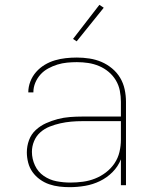

<svg xmlns="http://www.w3.org/2000/svg" viewBox="-20 -766 640 794"><path d="M268 8Q247 8 225.5 5.5Q204 3 183.5 -4Q163 -11 145 -24Q127 -37 114.5 -54.5Q102 -72 96.5 -93.5Q91 -115 91 -136Q91 -162 100 -186.5Q109 -211 128 -228.5Q147 -246 170.5 -256.5Q194 -267 218.5 -273.5Q243 -280 269 -282Q295 -284 320 -284H480V-345Q480 -368 475.5 -391Q471 -414 459 -434Q447 -454 429 -469Q411 -484 389.5 -493Q368 -502 345 -505.5Q322 -509 298 -509Q278 -509 257.5 -507Q237 -505 217.5 -499Q198 -493 179.5 -483Q161 -473 147.5 -458Q134 -443 126 -424Q118 -405 118 -384H97Q97 -407 105.5 -429Q114 -451 129.5 -468.5Q145 -486 165 -498Q185 -510 207 -516.5Q229 -523 252 -525.5Q275 -528 298 -528Q324 -528 350 -524Q376 -520 399.5 -510Q423 -500 443.5 -483Q464 -466 477 -444Q490 -422 495.5 -396.5Q501 -371 501 -345V0H480V-107Q468 -77 445 -54Q422 -31 393 -17Q364 -3 332 2.5Q300 8 268 8ZM271 -11Q297 -11 323 -14.5Q349 -18 373 -27.5Q397 -37 418 -53Q439 -69 453.5 -90.5Q468 -112 474 -137.5Q480 -163 480 -189V-265H320Q297 -265 274.5 -263Q252 -261 229.5 -256Q207 -251 185.5 -242.5Q164 -234 147 -219Q130 -204 121 -182.5Q112 -161 112 -138Q112 -109 124.5 -82Q137 -55 161 -38.5Q185 -22 213.5 -16.5Q242 -11 271 -11ZM297 -595 282 -605 391 -746 409 -734Z"/></svg>

Font: Zed Sans Thin Extended
Style: Regular
Weight: 100
Width: 7
Designer: Belleve Invis
Foundry: Belleve Invis
Version: Version 1.0.0; ttfautohint (v1.8.4)